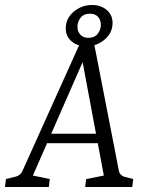

<svg xmlns="http://www.w3.org/2000/svg" viewBox="-31 -751 587 771"><path d="M150 -214H386L396 -176H133ZM447 -62Q449 -55 454.5 -49.5Q460 -44 466 -42L504 -32L500 0H311L315 -32L386 -46L293 -543H319L101 -46L169 -32L165 0H-11L-7 -32L33 -42Q51 -47 58 -62L287 -570H348ZM315 -565Q280 -565 256.5 -585Q233 -605 233 -637Q233 -677 265 -704Q297 -731 339 -731Q374 -731 397.5 -711Q421 -691 421 -659Q421 -619 389 -592Q357 -565 315 -565ZM324 -599Q349 -599 361.5 -615.5Q374 -632 374 -651Q374 -671 362.5 -683.5Q351 -696 331 -696Q305 -696 292.5 -679.5Q280 -663 280 -644Q280 -624 292 -611.5Q304 -599 324 -599Z"/></svg>

Font: Rasa Light
Style: Italic
Weight: 300
Italic angle: -7.10001°
Designer: Anna Giedrys (Yrsa+Rasa design), David Brezina (Yrsa art-direction, Rasa art-direction, design)
Foundry: Rosetta Type Foundry
Version: Version 2.004